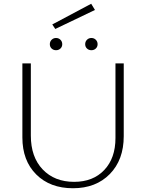

<svg xmlns="http://www.w3.org/2000/svg" viewBox="-20 -995 777 1021"><path d="M274 -841 258 -865 465 -975 485 -942ZM301.5 -737Q292 -728 278 -728Q264 -728 254.5 -737Q245 -746 245 -760Q245 -774 254.5 -783.5Q264 -793 278 -793Q292 -793 301.5 -783.5Q311 -774 311 -760Q311 -746 301.5 -737ZM489.5 -737Q480 -728 466 -728Q452 -728 442.5 -737Q433 -746 433 -760Q433 -774 442.5 -783.5Q452 -793 466 -793Q480 -793 489.5 -783.5Q499 -774 499 -760Q499 -746 489.5 -737ZM99 -264V-658H144V-274Q144 -160 207 -94Q270 -28 374 -28Q475 -28 534.5 -91Q594 -154 594 -261V-658H638V-271Q638 -145 564 -69.5Q490 6 368 6Q246 6 172.5 -67.5Q99 -141 99 -264Z"/></svg>

Font: EauTestText Light
Style: Regular
Weight: 300
Designer: Christian Thalmann (Catharsis Fonts)
Version: Version 0.001;PS 000.001;hotconv 1.0.88;makeotf.lib2.5.64775